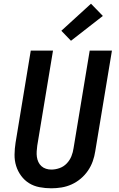

<svg xmlns="http://www.w3.org/2000/svg" viewBox="-20 -1008 640 1036"><path d="M257 8Q224 8 193 2Q162 -4 137 -19.5Q112 -35 94 -59.5Q76 -84 67 -113Q58 -142 58.5 -174Q59 -206 64 -238L146 -735H266L181 -222Q179 -207 178 -191.5Q177 -176 179 -161.5Q181 -147 187 -134Q193 -121 203.5 -111.5Q214 -102 228 -97.5Q242 -93 257 -93Q279 -93 301.5 -101Q324 -109 340.5 -126.5Q357 -144 365.5 -165.5Q374 -187 377 -209L464 -735H584L494 -192Q490 -165 480.5 -138Q471 -111 454.5 -87Q438 -63 415.5 -44Q393 -25 366.5 -13Q340 -1 312 3.5Q284 8 257 8ZM363 -788 311 -842 471 -988 535 -922Z"/></svg>

Font: Iosevka Aile Oblique
Style: Bold
Weight: 700
Italic angle: -9°
Designer: Belleve Invis
Foundry: Belleve Invis
Version: Version 31.1.0; ttfautohint (v1.8.4)